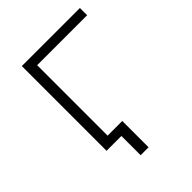

<svg xmlns="http://www.w3.org/2000/svg" viewBox="-175 -570 769 769"><g transform="rotate(-45 209.0 -185.5)"><path d="M413 -439H130V0H84V-480H413ZM213 -40V109H168V0H87V-40Z"/></g></svg>

Font: Montserrat Ace
Style: Light
Weight: 300
Designer: Julieta Ulanovsky
Foundry: Julieta Ulanovsky
Version: Version 1